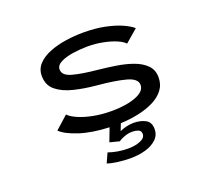

<svg xmlns="http://www.w3.org/2000/svg" viewBox="-122 -666 1118 1023"><g transform="rotate(-20 437.5 -154.0)"><path d="M452 204Q418.5 204 381 199Q343.5 194 323 186.5L347.5 132.5Q369.5 140.5 398.5 145.8Q427.5 151 457.5 151Q498.5 151 528 138.8Q557.5 126.5 557.5 104Q557.5 86 542.5 80Q527.5 74 506.5 74Q486 74 463.2 82.2Q440.5 90.5 430 99.5L375 85.5L403.5 10.5Q305 6.5 235.5 -16.2Q166 -39 136 -68L208.5 -133Q224 -116 259.2 -100.8Q294.5 -85.5 342.5 -76.2Q390.5 -67 443.5 -67Q494 -67 538 -75.5Q582 -84 609 -101.5Q636 -119 636 -145.5Q636 -181.5 576 -197.5Q516 -213.5 415.5 -222.5Q348 -228.5 289.2 -243Q230.5 -257.5 194 -287.2Q157.5 -317 157.5 -370Q157.5 -409 183.2 -436.2Q209 -463.5 251.2 -480.2Q293.5 -497 344 -504.5Q394.5 -512 444 -512Q514 -512 569 -500.2Q624 -488.5 661.2 -471.2Q698.5 -454 715.5 -438L644 -376.5Q630.5 -391.5 599.5 -404.8Q568.5 -418 526.8 -426.2Q485 -434.5 440 -434.5Q399 -434.5 357 -428.2Q315 -422 286.8 -407.8Q258.5 -393.5 258.5 -369.5Q258.5 -335.5 310 -321.2Q361.5 -307 450.5 -298.5Q499.5 -293.5 550.5 -285.5Q601.5 -277.5 644.2 -262Q687 -246.5 713.5 -219.8Q740 -193 740 -150.5Q740 -109.5 717.2 -80Q694.5 -50.5 655.8 -31.2Q617 -12 568.2 -1.8Q519.5 8.5 467.5 10.5L452 50Q467.5 42.5 489.2 37.2Q511 32 531.5 32Q569 32 597.5 46.8Q626 61.5 626 101Q626 135 602.2 158Q578.5 181 539 192.5Q499.5 204 452 204Z"/></g></svg>

Font: Trispace SemiExpanded
Style: Regular
Weight: 400
Width: 6
Designer: Tyler Finck
Foundry: Etcetera Type Company
Version: Version 1.210; ttfautohint (v1.8.3)